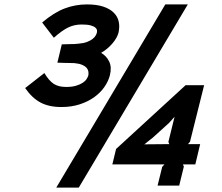

<svg xmlns="http://www.w3.org/2000/svg" viewBox="-20 -840 1005 870"><path d="M865 -95H809L813 -85L792 1H694L715 -84L725 -95H489L506 -165L821 -454H905L841 -198L832 -187H887ZM831 -820 337 10H235L729 -820ZM478 -499Q471 -472 453.5 -446.5Q436 -421 408 -400.5Q380 -380 342 -367.5Q304 -355 258 -355Q202 -355 163.5 -375.5Q125 -396 94 -441L181 -509Q202 -474 223.5 -460Q245 -446 280 -446Q306 -446 324.5 -451.5Q343 -457 355 -465Q367 -473 372.5 -482Q378 -491 380 -497Q382 -506 380.5 -515.5Q379 -525 372.5 -532.5Q366 -540 352.5 -546Q339 -552 317 -554Q310 -554 297.5 -554.5Q285 -555 272 -555Q257 -555 240 -556L260 -639Q278 -639 293 -640Q306 -640 318 -640.5Q330 -641 335 -642Q359 -644 374.5 -650Q390 -656 399.5 -663.5Q409 -671 413.5 -679Q418 -687 419 -692Q420 -696 419.5 -702.5Q419 -709 412 -715Q405 -721 390.5 -725Q376 -729 350 -729Q317 -729 289 -715.5Q261 -702 224 -669L171 -738Q224 -783 272.5 -801.5Q321 -820 374 -820Q418 -820 448 -810Q478 -800 495.5 -782.5Q513 -765 518 -742Q523 -719 517 -692Q514 -680 506.5 -667Q499 -654 488.5 -642Q478 -630 465.5 -619.5Q453 -609 440 -602L439 -600Q463 -586 475 -560.5Q487 -535 478 -499ZM747 -187 743 -197 771 -311 746 -283 672 -216 634 -186Z"/></svg>

Font: TypoPRO Sinkin Sans
Style: 600 SemiBold Italic
Weight: 600
Italic angle: -112°
Designer: Keith Bates
Foundry: K-Type
Version: Sinkin Sans (version 1.0)  by Keith Bates   •   © 2014   www